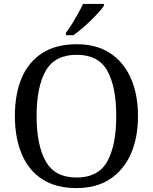

<svg xmlns="http://www.w3.org/2000/svg" viewBox="-20 -951 782 981"><path d="M371 10Q265 10 195 -36Q125 -82 90.5 -165Q56 -248 56 -359Q56 -470 90.5 -552Q125 -634 195.5 -679.5Q266 -725 372 -725Q473 -725 542.5 -679.5Q612 -634 648.5 -551.5Q685 -469 685 -358Q685 -247 648.5 -164.5Q612 -82 542 -36Q472 10 371 10ZM371 -44Q483 -44 528.5 -127Q574 -210 574 -358Q574 -507 528.5 -589Q483 -671 372 -671Q260 -671 213.5 -589Q167 -507 167 -358Q167 -210 213.5 -127Q260 -44 371 -44ZM317 -784Q332 -803 348 -829Q364 -855 379 -882Q394 -909 404 -931H511V-921Q502 -908 484 -888Q466 -868 443.5 -846Q421 -824 398 -804.5Q375 -785 355 -771H317Z"/></svg>

Font: Noto Serif Vithkuqi
Style: Regular
Weight: 400
Version: Version 1.005